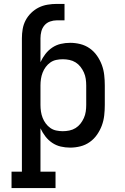

<svg xmlns="http://www.w3.org/2000/svg" viewBox="-20 -747 640 982"><path d="M39 215V131H92V-551Q92 -575 96 -598.5Q100 -622 111 -643Q122 -664 139.5 -681Q157 -698 178 -708.5Q199 -719 223 -723Q247 -727 270 -727H310V-643H270Q253 -643 236 -637Q219 -631 207.5 -617.5Q196 -604 191.5 -586.5Q187 -569 187 -551V-429Q197 -451 212 -470.5Q227 -490 247 -503.5Q267 -517 290.5 -522.5Q314 -528 339 -528Q365 -528 391 -521.5Q417 -515 439 -499.5Q461 -484 476.5 -461.5Q492 -439 501 -414.5Q510 -390 513 -363.5Q516 -337 516 -310V-210Q516 -183 513 -156.5Q510 -130 501 -105.5Q492 -81 476.5 -58.5Q461 -36 439 -20.5Q417 -5 391 1.5Q365 8 339 8Q314 8 290.5 2.5Q267 -3 247 -16.5Q227 -30 212 -49.5Q197 -69 187 -91V131H264V215ZM301 -76Q318 -76 335 -79.5Q352 -83 366.5 -92Q381 -101 391.5 -114.5Q402 -128 409 -143.5Q416 -159 418.5 -176Q421 -193 421 -210V-310Q421 -327 418.5 -344Q416 -361 409 -376.5Q402 -392 391.5 -405.5Q381 -419 366.5 -428Q352 -437 335 -440.5Q318 -444 301 -444Q284 -444 267.5 -440.5Q251 -437 237.5 -427.5Q224 -418 214 -404.5Q204 -391 198 -375.5Q192 -360 189.5 -343.5Q187 -327 187 -310V-210Q187 -193 189.5 -176.5Q192 -160 198 -144.5Q204 -129 214 -115.5Q224 -102 237.5 -92.5Q251 -83 267.5 -79.5Q284 -76 301 -76Z"/></svg>

Font: Iosevka Etoile Medium
Style: Regular
Weight: 500
Designer: Belleve Invis
Foundry: Belleve Invis
Version: Version 22.1.2; ttfautohint (v1.8.4)